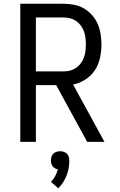

<svg xmlns="http://www.w3.org/2000/svg" viewBox="-20 -755 640 1022"><path d="M88 0V-735H319Q347 -735 375 -729.5Q403 -724 427 -710Q451 -696 470 -674.5Q489 -653 500 -627.5Q511 -602 515.5 -574Q520 -546 520 -518Q520 -483 512.5 -447.5Q505 -412 485.5 -382Q466 -352 435 -332Q404 -312 369 -305L536 0H444L279 -302H171V0ZM319 -375Q337 -375 354 -379.5Q371 -384 385.5 -394Q400 -404 410.5 -418.5Q421 -433 427 -449.5Q433 -466 435 -483.5Q437 -501 437 -518Q437 -536 435 -553.5Q433 -571 427 -587.5Q421 -604 410.5 -618.5Q400 -633 385.5 -643Q371 -653 354 -657.5Q337 -662 319 -662H171V-375ZM290 247 251 213Q265 199 274 182Q283 165 288 146Q280 145 272.5 141Q265 137 260 130Q255 123 253 115Q251 107 251 99Q251 89 254 79.5Q257 70 264 63Q271 56 280.5 53Q290 50 300 50Q310 50 319.5 53Q329 56 336 63Q343 70 346 79.5Q349 89 349 99Q349 119 345.5 139.5Q342 160 334.5 179Q327 198 316 215.5Q305 233 290 247Z"/></svg>

Font: Iosevka Extended
Style: Regular
Weight: 400
Width: 7
Monospace: yes
Designer: Belleve Invis
Foundry: Belleve Invis
Version: Version 32.5.0; ttfautohint (v1.8.4)